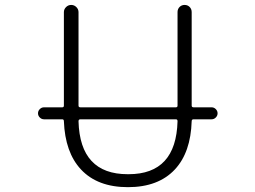

<svg xmlns="http://www.w3.org/2000/svg" viewBox="-20 -774 1040 782"><path d="M703.1 -280.3Q703.1 -288.1 696.3 -288.1H307.6Q299.8 -288.1 299.8 -280.3Q305.7 -64.5 500 -64.5Q501 -64.5 502 -64.5Q502.9 -64.5 503.9 -64.5Q697.3 -64.5 703.1 -280.3ZM159.2 -288.1Q149.4 -288.1 142.1 -295.4Q134.8 -302.7 134.8 -312.5Q134.8 -322.3 142.1 -329.6Q149.4 -336.9 159.2 -336.9H233.4Q240.2 -336.9 240.2 -343.8V-724.6Q240.2 -736.3 249 -745.1Q257.8 -753.9 270 -753.9Q282.2 -753.9 291 -745.1Q299.8 -736.3 299.8 -724.6V-343.8Q299.8 -336.9 307.6 -336.9H696.3Q703.1 -336.9 703.1 -343.8V-724.6Q703.1 -737.3 711.4 -745.6Q719.7 -753.9 731.9 -753.9Q744.1 -753.9 752.4 -745.6Q760.7 -737.3 760.7 -724.6V-343.8Q760.7 -336.9 768.6 -336.9H841.8Q851.6 -336.9 858.9 -329.6Q866.2 -322.3 866.2 -312.5Q866.2 -302.7 858.9 -295.4Q851.6 -288.1 841.8 -288.1H768.6Q760.7 -288.1 760.7 -280.3Q756.8 -153.3 692.4 -84Q625 -11.7 501 -11.7Q377 -11.7 309.6 -84Q245.1 -153.3 240.2 -280.3Q240.2 -288.1 233.4 -288.1Z"/></svg>

Font: Rounded-X Mgen+ 2m light
Style: Regular
Weight: 200
Designer: [Source Han Sans]
Ryoko NISHIZUKA  (kana & ideographs); Paul D. Hunt (Latin, Greek & Cyrillic); Wenlong ZHANG  (bopomofo
Version: Version 1.059.20150602